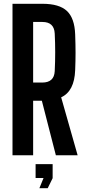

<svg xmlns="http://www.w3.org/2000/svg" viewBox="-20 -820 454 1014"><path d="M46 0V-800H204Q293 -800 333.5 -762Q374 -724 377 -638Q379 -583 379 -541Q379 -499 377 -450Q373 -338 303 -306L390 0H275L201 -288H155V0ZM155 -384H203Q266 -384 269 -444Q274 -544 269 -643Q266 -704 204 -704H155ZM168 120V47H258V121L232 174H188L210 120Z"/></svg>

Font: Big Shoulders Display
Style: Bold
Weight: 700
Designer: Patric King
Foundry: XO Type Co
Version: Version 1.000; ttfautohint (v1.8.2)